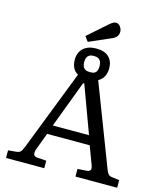

<svg xmlns="http://www.w3.org/2000/svg" viewBox="-149 -1175 1099 1285"><g transform="rotate(15 401.0 -532.5)"><path d="M16 0V-53L73 -58Q90 -60 99.5 -68Q109 -76 122 -110L337 -663Q312 -677 301 -701Q290 -725 290 -756Q290 -786 303 -810.5Q316 -835 343 -849.5Q370 -864 411 -864Q470 -864 499 -835Q528 -806 528 -758Q528 -726 515.5 -701.5Q503 -677 477 -663L690 -108Q698 -85 707 -73Q716 -61 737 -59L786 -53V0H497V-53L559 -57Q575 -58 583.5 -67Q592 -76 580 -107L535 -227H240L196 -109Q189 -90 191.5 -74Q194 -58 221 -56L281 -52V0ZM262 -291H513L393 -617H385ZM410 -700Q431 -700 442 -706.5Q453 -713 457.5 -726Q462 -739 462 -756Q462 -773 456.5 -785.5Q451 -798 439.5 -805Q428 -812 408 -812Q388 -812 376.5 -805Q365 -798 360 -785.5Q355 -773 355 -756Q355 -740 360 -727Q365 -714 377 -707Q389 -700 410 -700ZM343 -892 318 -926 452 -1044Q465 -1055 474.5 -1060Q484 -1065 493 -1065Q512 -1065 524 -1048Q536 -1031 536 -1014Q536 -993 525 -979.5Q514 -966 494 -958Z"/></g></svg>

Font: Literata Variable Black
Style: Regular
Weight: 900
Designer: Latin by Veronika Burian and Jose Scaglione. Greek by Irene Vlachou. Cyrillic by Vera Evstafieva.
Foundry: TypeTogether
Version: Version 3.021